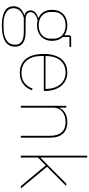

<svg xmlns="http://www.w3.org/2000/svg" viewBox="554 -1334 992 2141"><g transform="rotate(90 1050.5 -264.0)"><path d="M501 65C501 -7 453 -53 338 -53H203C133 -53 116 -81 116 -109C116 -146 147 -171 207 -187C227 -183 243 -180 263 -180C366 -180 436 -247 436 -349C436 -398 421 -439 393 -468V-542H504V-561H401C382 -561 374 -553 374 -534V-485C345 -506 308 -518 263 -518C156 -518 90 -451 90 -349C90 -273 124 -222 181 -197V-194C137 -181 96 -154 96 -108C96 -76 112 -52 149 -41V-38C87 -18 50 22 50 82C50 160 113 212 262 212C414 212 501 166 501 65ZM479 65C479 154 400 193 287 193H238C136 193 72 149 72 83C72 19 117 -17 180 -33H335C443 -33 479 4 479 65ZM263 -199C170 -199 114 -256 114 -330V-368C114 -442 168 -499 263 -499C358 -499 412 -442 412 -368V-330C412 -256 358 -199 263 -199Z M794 12C891 12 957 -41 987 -124L969 -131C938 -49 879 -7 794 -7C674 -7 605 -93 605 -229V-256H995V-266C995 -421 912 -518 790 -518C660 -518 582 -426 582 -253C582 -78 662 12 794 12ZM790 -499C899 -499 972 -412 972 -279V-275H605V-277C605 -413 672 -499 790 -499Z M1181 0V-362C1181 -454 1257 -499 1340 -499C1439 -499 1495 -444 1495 -321V0H1516V-325C1516 -451 1455 -518 1342 -518C1251 -518 1202 -475 1184 -430H1181V-506H1160V0Z M1716 0H1737V-190L1825 -277L2056 0H2082L1840 -292L2055 -506H2027L1820 -299L1740 -220H1737V-740H1716Z"/></g></svg>

Font: IBM Plex Sans Thai Looped Thin
Style: Regular
Weight: 100
Designer: Mike Abbink, Paul van der Laan, Pieter van Rosmalen, Ben Mitchell, Mark Frömberg
Foundry: Bold Monday
Version: Version 1.1